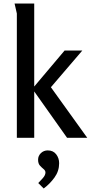

<svg xmlns="http://www.w3.org/2000/svg" viewBox="-20 -785 517 1094"><path d="M175 -765V-292L348 -497H449L270 -288L477 0H362L175 -264V0H76V-708L63 -765ZM252 72Q283 72 300 94Q317 116 317 145Q317 190 290.5 226.5Q264 263 229 289L198 258Q209 247 224 230Q239 213 239 198Q239 187 228.5 178.5Q218 170 207.5 158.5Q197 147 197 125Q197 103 213 87.5Q229 72 252 72Z"/></svg>

Font: Rosario SemiBold
Style: Regular
Weight: 600
Designer: Hector Gatti
Foundry: Omnibus Type
Version: Version 1.101; ttfautohint (v1.8.1.43-b0c9)